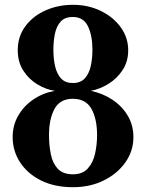

<svg xmlns="http://www.w3.org/2000/svg" viewBox="-20 -760 601 792"><path d="M280.8 12.2Q205.1 12.2 149.2 -15.6Q93.3 -43.5 62.7 -90.6Q32.2 -137.7 32.2 -194.3Q32.2 -243.2 55.2 -283Q78.1 -322.8 117.4 -349.6Q156.7 -376.5 206.1 -385.3Q169.9 -390.6 134.8 -411.6Q99.6 -432.6 76.4 -468.3Q53.2 -503.9 53.2 -552.7Q53.2 -609.4 84.5 -651.6Q115.7 -693.8 167.7 -717Q219.7 -740.2 280.8 -740.2Q343.8 -740.2 395.5 -715.1Q447.3 -689.9 478 -647.5Q508.8 -605 508.8 -552.7Q508.8 -505.9 485.6 -470.7Q462.4 -435.5 427 -413.8Q391.6 -392.1 354.5 -385.3Q404.3 -375 444.1 -348.4Q483.9 -321.8 507.1 -282.5Q530.3 -243.2 530.3 -194.3Q530.3 -137.7 497.6 -90.8Q464.8 -43.9 408.4 -15.9Q352.1 12.2 280.8 12.2ZM361.3 -554.7Q361.3 -613.3 342.8 -651.6Q324.2 -689.9 280.8 -689.9Q246.6 -689.9 229.5 -670.2Q212.4 -650.4 206.3 -619.4Q200.2 -588.4 200.2 -554.7Q200.2 -517.1 207.5 -485.8Q214.8 -454.6 232.2 -436Q249.5 -417.5 280.3 -417.5Q312 -417.5 329.6 -436.5Q347.2 -455.6 354.2 -486.8Q361.3 -518.1 361.3 -554.7ZM280.8 -41Q320.3 -41 342 -64.9Q363.8 -88.9 372.1 -126Q380.4 -163.1 380.4 -202.6Q380.4 -269.5 357.2 -311Q334 -352.5 280.3 -352.5Q227.1 -352.5 204.6 -310.3Q182.1 -268.1 182.1 -202.6Q182.1 -161.6 189.5 -124.5Q196.8 -87.4 218 -64.2Q239.3 -41 280.8 -41Z"/></svg>

Font: Charis
Style: Bold
Weight: 700
Designer: Walt Agee, Miriam Martin, Annie Olsen, Victor Gaultney, Lorna Priest, Alan Ward, Bob Hallissy, Martin Hosken, Sharon Cor
Foundry: SIL Global
Version: Version 7.000